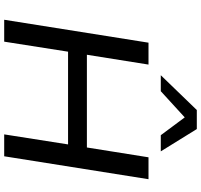

<svg xmlns="http://www.w3.org/2000/svg" viewBox="-42 -940 981 938"><g transform="rotate(90 449.0 -470.5)"><path d="M76 0 188 -705H295L247 -404H700L748 -705H855L743 0H636L685 -312H232L183 0ZM347 -765 517 -941H610L719 -765H640L553 -882L425 -765Z"/></g></svg>

Font: Nunito Sans 7pt SemiExpanded Medium
Style: Italic
Weight: 500
Width: 6
Italic angle: -9°
Designer: Vernon Adams
Foundry: Vernon Adams
Version: Version 3.101;gftools[0.9.27]